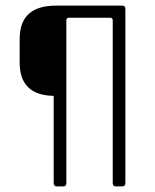

<svg xmlns="http://www.w3.org/2000/svg" viewBox="-20 -663 553 683"><path d="M206 0H182Q171 0 171 -12V-322Q50 -324 50 -440V-525Q50 -643 179 -643H415Q426 -643 426 -632V-12Q426 0 415 0H392Q381 0 381 -12V-591Q381 -600 371 -600H226Q216 -600 216 -591V-12Q216 0 206 0Z"/></svg>

Font: Rajdhani
Style: Regular
Weight: 400
Designer: Satya Rajpurohit, Jyotish Sonowal
Foundry: Indian Type Foundry
Version: Version 1.201 February 1, 2022